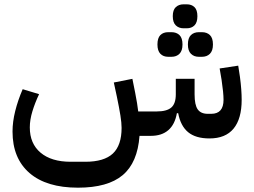

<svg xmlns="http://www.w3.org/2000/svg" viewBox="-20 -629 1178 889"><path d="M950 12Q886 12 851 -17Q816 -46 805 -105H799Q790 -53 759.5 -26.5Q729 0 679 0H626Q617 124 548 182Q479 240 341 240Q195 240 116.5 172Q38 104 38 -20Q38 -65 50.5 -115Q63 -165 85 -216L161 -193Q142 -153 130 -113.5Q118 -74 118 -39Q118 36 168 78Q218 120 307 120H375Q462 120 502.5 82Q543 44 543 -37Q543 -60 537.5 -94.5Q532 -129 521 -182L507 -247L593 -264L606 -199Q611 -173 614.5 -152Q618 -131 620 -113H706Q752 -113 773 -131Q794 -149 794 -192V-264H881V-192Q881 -143 895.5 -122.5Q910 -102 942 -102H958Q1015 -102 1015 -167Q1015 -199 1006 -259L997 -312L1083 -325L1091 -273Q1095 -243 1097 -216Q1099 -189 1099 -167Q1099 -79 1061.5 -33.5Q1024 12 950 12ZM901 -366Q878 -366 864 -380Q850 -394 850 -423Q850 -453 864 -466.5Q878 -480 901 -480H915Q938 -480 952 -466.5Q966 -453 966 -423Q966 -394 952 -380Q938 -366 915 -366ZM759 -366Q736 -366 722.5 -380Q709 -394 709 -423Q709 -453 722.5 -466.5Q736 -480 759 -480H774Q797 -480 811 -466.5Q825 -453 825 -423Q825 -394 811 -380Q797 -366 774 -366ZM830 -498Q808 -498 794 -511.5Q780 -525 780 -554Q780 -583 794 -596Q808 -609 830 -609H845Q867 -609 880.5 -596Q894 -583 894 -554Q894 -525 880.5 -511.5Q867 -498 845 -498Z"/></svg>

Font: IBM Plex Sans Arabic Medium
Style: Regular
Weight: 500
Designer: Mike Abbink, Paul van der Laan, Pieter van Rosmalen, Wael Morcos, Khajak Apelian
Foundry: Bold Monday
Version: Version 1.1